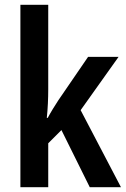

<svg xmlns="http://www.w3.org/2000/svg" viewBox="-20 -780 526 800"><path d="M181 -408Q181 -379 179.5 -348Q178 -317 175 -289H179Q188 -306 200.5 -326.5Q213 -347 223 -362L347 -543H474L316 -321L484 0H354L236 -238L181 -183V0H65V-760H181Z"/></svg>

Font: Noto Sans Lao Looped Condensed SemiBold
Style: Regular
Weight: 600
Width: 3
Designer: Mark Frömberg, Ben Mitchell
Foundry: The Fontpad Ltd
Version: Version 1.002; ttfautohint (v1.8.4.7-5d5b)